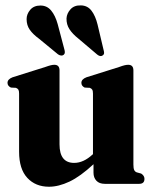

<svg xmlns="http://www.w3.org/2000/svg" viewBox="-20 -698 578 729"><path d="M52.5 -122V-342.5Q52.5 -353 49.8 -357.5Q47 -362 40.5 -364.5L21.5 -365.5Q8.5 -371.5 8.5 -383.5Q8.5 -397 27.5 -404.5L151.5 -443.5Q165.5 -448.5 172.8 -450.2Q180 -452 186.5 -452Q206 -452 206 -430.5V-150Q206 -79.5 261.5 -79.5Q297 -79.5 331 -111L333 -112.5V-342.5Q333 -353 330.2 -357.5Q327.5 -362 321 -364.5L301.5 -365.5Q289 -371.5 289 -383.5Q289 -397 308 -404.5L432 -443.5Q445.5 -448.5 453 -450.2Q460.5 -452 467 -452Q486.5 -452 486.5 -430.5V-73.5Q486.5 -59 489.5 -52.5Q492.5 -46 499.5 -43.5L516 -39Q528.5 -31 528.5 -19Q528.5 0 508.5 0H378Q357 0 346 -11.8Q335 -23.5 335 -42.5V-74.5Q285 -28 243.8 -8.5Q202.5 11 166 11Q115 11 83.8 -22.5Q52.5 -56 52.5 -122ZM350.5 -604.5 373 -509.5Q375 -503 375.2 -497.5Q375.5 -492 370.5 -488Q361.5 -481 349.5 -490.5L277 -552Q255.5 -569 243.8 -587Q232 -605 232.5 -628Q233.5 -647 247.8 -662.8Q262 -678.5 287.5 -677.5Q312.5 -677 327.5 -657.2Q342.5 -637.5 350.5 -604.5ZM199 -606.5 224 -512Q226 -505.5 226.2 -500Q226.5 -494.5 222.5 -490.5Q214 -483 200.5 -491.5L127.5 -551.5Q105.5 -567.5 93.2 -584.8Q81 -602 81 -625.5Q81 -644.5 94.8 -660.8Q108.5 -677 133.5 -677Q158.5 -677 174.2 -658Q190 -639 199 -606.5Z"/></svg>

Font: Fraunces 144pt Soft
Style: Bold
Weight: 700
Version: Version 1.000;[0bf87f6ff]